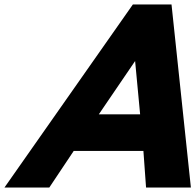

<svg xmlns="http://www.w3.org/2000/svg" viewBox="-48 -845 880 865"><path d="M724.7 -825H550.7L-28 0H174L284.1 -165H598.1L610 0H812ZM583.3 -330H397.3L560.7 -570Z"/></svg>

Font: Hussar
Style: BdOblThree
Weight: 700
Foundry: Cannot Into Space Fonts
Version: Version 2.00